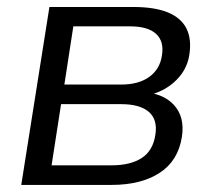

<svg xmlns="http://www.w3.org/2000/svg" viewBox="-20 -522 598 542"><path d="M40 0 119.5 -502.3H356Q416.7 -502.3 454.1 -486.9Q491.4 -471.4 506.4 -441.4Q521.4 -411.5 514.4 -366.9Q507.4 -320.9 469.6 -288.3Q431.8 -255.8 377.3 -249.9L377.3 -262.3Q438.7 -260.5 470.5 -226.2Q502.4 -191.9 493.4 -135.3Q482.8 -67.8 430.4 -33.9Q378 0 295.1 0ZM125.6 -55.3H295.3Q348.3 -55.3 380.1 -76Q411.9 -96.7 418.5 -141.2Q425.5 -184.1 400.3 -206Q375.1 -228 322 -228H152.4ZM161.7 -283.3H322.3Q371.3 -283.3 401.4 -305Q431.5 -326.8 437.1 -365.2Q443.7 -405.1 420.7 -426.3Q397.7 -447.6 347.2 -447.6H187Z"/></svg>

Font: Mulish ExtraLight
Style: Italic
Weight: 200
Italic angle: -9°
Designer: Vernon Adams
Foundry: Vernon Adams
Version: Version 3.603